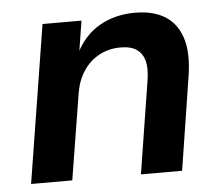

<svg xmlns="http://www.w3.org/2000/svg" viewBox="-42 -551 698 599"><g transform="rotate(-5 306.5 -252.0)"><path d="M32 0 111 -494H233L217 -393H214Q242 -449 290.5 -476.5Q339 -504 401 -504Q458 -504 495 -481Q532 -458 547 -411.5Q562 -365 551 -294L505 0H376L422 -290Q428 -327 422 -350.5Q416 -374 398 -387Q380 -400 347 -400Q309 -400 278.5 -383Q248 -366 229 -336Q210 -306 204 -266L161 0Z"/></g></svg>

Font: Nunito Sans 10pt
Style: Bold Italic
Weight: 700
Italic angle: -9°
Designer: Vernon Adams
Foundry: Vernon Adams
Version: Version 3.101;gftools[0.9.27]